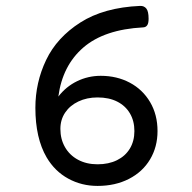

<svg xmlns="http://www.w3.org/2000/svg" viewBox="-20 -610 640 641"><path d="M476.1 -547.4Q476.1 -532.2 471.4 -525.6Q466.8 -519 458 -518.6Q328.1 -511.7 258.3 -451.4Q188.5 -391.1 174.8 -287.6Q200.2 -320.8 237.3 -338.9Q274.4 -356.9 316.4 -356.9Q370.1 -356.9 413.3 -334Q456.5 -311 481.2 -269Q505.9 -227.1 505.9 -172.4Q505.9 -119.6 481 -77.9Q456.1 -36.1 410.4 -12.7Q364.7 10.7 305.7 10.7Q252.4 10.7 207.8 -13.7Q163.1 -38.1 135.7 -84.5Q98.1 -148.9 98.1 -250Q98.1 -334.5 134 -409.7Q169.9 -484.9 248.3 -534.9Q326.7 -585 447.8 -590.3Q460.9 -590.8 468.5 -581.5Q476.1 -572.3 476.1 -547.4ZM181.6 -179.7Q181.6 -145.5 197 -118.7Q212.4 -91.8 240.5 -76.7Q268.6 -61.5 305.7 -61.5Q342.8 -61.5 370.6 -75.2Q398.4 -88.9 413.6 -114Q428.7 -139.2 428.7 -172.4Q428.7 -206.1 413.8 -231.4Q398.9 -256.8 371.3 -270.8Q343.8 -284.7 305.7 -284.7Q270 -284.7 241.7 -271.2Q213.4 -257.8 197.5 -234.1Q181.6 -210.4 181.6 -179.7Z"/></svg>

Font: Courier Prime
Style: Regular
Weight: 400
Designer: Alan Dague-Greene, Quote-Unquote Apps
Foundry: Quote-Unquote Apps
Version: Version 3.018